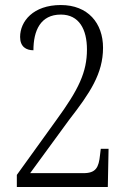

<svg xmlns="http://www.w3.org/2000/svg" viewBox="-20 -744 512 764"><path d="M47 0H409L412 -152H381L378 -127C373 -78 362 -55 312 -55H100L255 -267C338 -374 390 -451 390 -554C390 -652 330 -724 222 -724C112 -724 60 -659 60 -597C60 -558 84 -544 113 -544C113 -622 141 -686 222 -686C295 -686 326 -627 326 -547C326 -457 293 -388 204 -266L47 -48Z"/></svg>

Font: Noto Serif Hebrew Condensed Light
Style: Regular
Weight: 300
Width: 3
Designer: Monotype Design Team
Foundry: Monotype Imaging Inc.
Version: Version 2.004